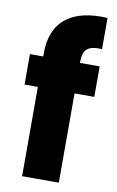

<svg xmlns="http://www.w3.org/2000/svg" viewBox="-89 -832 537 881"><g transform="rotate(10 180.0 -392.0)"><path d="M342 -416H250V0H79V-416H17V-558H79V-574Q79 -677 138 -730.5Q197 -784 311 -784Q330 -784 339 -783V-638Q290 -641 270 -624Q250 -607 250 -563V-558H342Z"/></g></svg>

Font: MSTAGE
Style: Bold
Weight: 700
Designer: Ninad Kale (Devanagari), Jonny Pinhorn (Latin)
Foundry: Indian Type Foundry
Version: 4.004